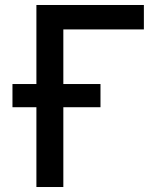

<svg xmlns="http://www.w3.org/2000/svg" viewBox="-20 -750 640 770"><path d="M126 0V-320H30V-413H126V-730H557V-632H234V-413H383V-320H234V0Z"/></svg>

Font: JetBrains Mono NL SemiBold
Style: Regular
Weight: 600
Designer: Philipp Nurullin, Konstantin Bulenkov
Foundry: JetBrains
Version: Version 2.304; ttfautohint (v1.8.4.7-5d5b)